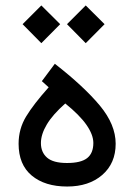

<svg xmlns="http://www.w3.org/2000/svg" viewBox="-20 -683 490 701"><path d="M180.2 -450.2Q286.6 -367.2 344.5 -297.6Q402.3 -228 402.3 -158.2Q402.3 -86.9 353.5 -44.4Q304.7 -2 225.1 -2Q144 -2 95.9 -42Q47.9 -82 47.9 -158.2Q47.9 -212.4 75.4 -257.8Q103 -303.2 157.7 -364.3L132.8 -386.7ZM218.3 -305.2Q172.4 -264.6 150.9 -228.5Q129.4 -192.4 129.4 -160.6Q129.4 -127 151.9 -107.4Q174.3 -87.9 224.6 -87.9Q275.4 -87.9 298.1 -105.7Q320.8 -123.5 320.8 -161.1Q320.8 -190.9 295.7 -227.1Q270.5 -263.2 218.3 -305.2ZM224.6 -594.7 293 -663.1 361.8 -594.7 293 -525.4ZM62.5 -594.7 130.9 -663.1 199.7 -594.7 130.9 -525.4Z"/></svg>

Font: Vazir FD-WOL-UI
Style: Regular-FD-WOL-UI
Weight: 400
Designer: Saber Rastikerdar
Foundry: Saber Rastikerdar
Version: Version 30.1.0